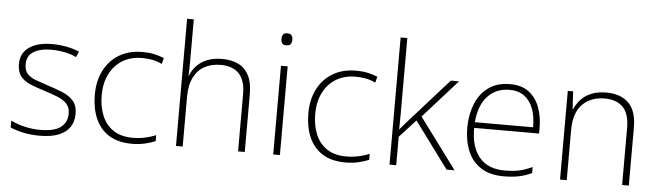

<svg xmlns="http://www.w3.org/2000/svg" viewBox="-48 -947 3913 1143"><g transform="rotate(5 1908.5 -375.0)"><path d="M417 -137Q417 -92 395 -59Q373 -26 328 -8Q283 10 216 10Q160 10 115 0Q70 -10 39 -24V-65Q80 -45 125 -35Q170 -25 215 -25Q301 -25 338.5 -55Q376 -85 376 -136Q376 -173 355.5 -195Q335 -217 299.5 -231Q264 -245 220 -259Q174 -273 136 -288.5Q98 -304 76.5 -331Q55 -358 55 -406Q55 -470 105 -505Q155 -540 241 -540Q289 -540 330.5 -531.5Q372 -523 405 -509L390 -475Q361 -490 320.5 -498Q280 -506 241 -506Q173 -506 134 -481.5Q95 -457 95 -407Q95 -369 114.5 -348.5Q134 -328 167.5 -316.5Q201 -305 242 -291Q286 -277 326.5 -260.5Q367 -244 392 -216Q417 -188 417 -137Z M766 10Q682 10 627.5 -25Q573 -60 547 -121.5Q521 -183 521 -262Q521 -345 553 -407.5Q585 -470 643.5 -505Q702 -540 783 -540Q821 -540 851.5 -533.5Q882 -527 911 -515L902 -479Q871 -494 841.5 -499Q812 -504 783 -504Q715 -504 665.5 -473.5Q616 -443 589 -388.5Q562 -334 562 -262Q562 -196 583.5 -142.5Q605 -89 650.5 -57.5Q696 -26 768 -26Q804 -26 840 -33.5Q876 -41 906 -54V-18Q880 -7 844.5 1.5Q809 10 766 10Z M1069 -510Q1069 -484 1068.5 -464.5Q1068 -445 1067 -423H1069Q1081 -455 1105 -481.5Q1129 -508 1167 -524Q1205 -540 1259 -540Q1316 -540 1356.5 -519.5Q1397 -499 1418.5 -456.5Q1440 -414 1440 -347V0H1400V-341Q1400 -426 1361.5 -465Q1323 -504 1253 -504Q1198 -504 1157 -482Q1116 -460 1092.5 -413.5Q1069 -367 1069 -297V0H1029V-760H1069Z M1650 -530V0H1610V-530ZM1630 -726Q1650 -726 1657 -716Q1664 -706 1664 -690Q1664 -674 1657 -664Q1650 -654 1630 -654Q1613 -654 1606 -664Q1599 -674 1599 -690Q1599 -706 1606 -716Q1613 -726 1630 -726Z M2042 10Q1958 10 1903.5 -25Q1849 -60 1823 -121.5Q1797 -183 1797 -262Q1797 -345 1829 -407.5Q1861 -470 1919.5 -505Q1978 -540 2059 -540Q2097 -540 2127.5 -533.5Q2158 -527 2187 -515L2178 -479Q2147 -494 2117.5 -499Q2088 -504 2059 -504Q1991 -504 1941.5 -473.5Q1892 -443 1865 -388.5Q1838 -334 1838 -262Q1838 -196 1859.5 -142.5Q1881 -89 1926.5 -57.5Q1972 -26 2044 -26Q2080 -26 2116 -33.5Q2152 -41 2182 -54V-18Q2156 -7 2120.5 1.5Q2085 10 2042 10Z M2345 -392Q2345 -345 2345 -302Q2345 -259 2344 -212H2343Q2359 -232 2372 -246.5Q2385 -261 2401 -279L2625 -530H2674L2470 -302L2694 0H2646L2442 -276L2345 -170V0H2305V-760H2345Z M2978 -540Q3048 -540 3091 -507.5Q3134 -475 3155 -419.5Q3176 -364 3176 -293V-262H2788Q2787 -148 2839 -86.5Q2891 -25 2990 -25Q3039 -25 3074 -32Q3109 -39 3155 -60V-24Q3117 -6 3077.5 2Q3038 10 2988 10Q2905 10 2851.5 -24.5Q2798 -59 2772.5 -120Q2747 -181 2747 -260Q2747 -337 2772.5 -401Q2798 -465 2849.5 -502.5Q2901 -540 2978 -540ZM2979 -506Q2899 -506 2848.5 -452.5Q2798 -399 2789 -296H3137Q3138 -358 3120.5 -405.5Q3103 -453 3067.5 -479.5Q3032 -506 2979 -506Z M3554 -540Q3640 -540 3687.5 -493Q3735 -446 3735 -347V0H3695V-341Q3695 -426 3656.5 -465Q3618 -504 3548 -504Q3465 -504 3414.5 -453.5Q3364 -403 3364 -297V0H3324V-530H3356L3362 -423H3364Q3377 -453 3400.5 -480Q3424 -507 3462 -523.5Q3500 -540 3554 -540Z"/></g></svg>

Font: Noto Sans Hebrew Thin ExtraLight
Style: Regular
Weight: 250
Version: Version 3.001